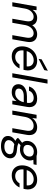

<svg xmlns="http://www.w3.org/2000/svg" viewBox="1444 -2211 999 3927"><g transform="rotate(90 1943.5 -247.5)"><path d="M26 0 113 -496H188L181 -415Q210 -458 253 -483Q296 -508 346 -508Q401 -508 441 -483Q481 -458 496 -407Q528 -454 577.5 -481Q627 -508 679 -508Q734 -508 773.5 -484.5Q813 -461 830.5 -412.5Q848 -364 834 -290L783 0H699L748 -281Q762 -358 737.5 -397Q713 -436 659 -436Q606 -436 560 -394.5Q514 -353 495 -275L446 0H363L412 -281Q425 -358 400.5 -397Q376 -436 322 -436Q267 -436 218.5 -389.5Q170 -343 155 -257L110 0Z M1131 12Q1039 12 983.5 -45Q928 -102 928 -198Q928 -284 966 -354.5Q1004 -425 1070.5 -466.5Q1137 -508 1222 -508Q1287 -508 1331.5 -482.5Q1376 -457 1398.5 -414Q1421 -371 1421 -319Q1421 -299 1416.5 -273.5Q1412 -248 1408 -229H1012Q1010 -212 1010 -199Q1010 -128 1050 -93.5Q1090 -59 1144 -59Q1196 -59 1235.5 -83.5Q1275 -108 1297 -148H1380Q1349 -79 1284 -33.5Q1219 12 1131 12ZM1211 -437Q1151 -437 1098 -400.5Q1045 -364 1025 -294H1337Q1338 -300 1338.5 -305.5Q1339 -311 1339 -316Q1339 -373 1304 -405Q1269 -437 1211 -437ZM1184 -537 1194 -600 1427 -727 1414 -654Z M1478 0 1606 -720H1690L1562 0Z M1862 12Q1806 12 1771 -6.5Q1736 -25 1719 -55.5Q1702 -86 1702 -121Q1702 -176 1733 -216Q1764 -256 1819.5 -277.5Q1875 -299 1949 -299H2082L2083 -305Q2086 -322 2086 -339Q2086 -387 2058.5 -412Q2031 -437 1982 -437Q1934 -437 1893 -412.5Q1852 -388 1836 -341H1749Q1765 -395 1801.5 -432Q1838 -469 1888 -488.5Q1938 -508 1993 -508Q2082 -508 2126.5 -466Q2171 -424 2171 -352Q2171 -341 2170 -329Q2169 -317 2167 -305L2114 0H2038L2048 -88Q2020 -46 1974.5 -17Q1929 12 1862 12ZM1887 -59Q1935 -59 1973.5 -84Q2012 -109 2037 -149Q2062 -189 2070 -233V-234H1944Q1873 -234 1832.5 -206.5Q1792 -179 1792 -131Q1792 -97 1816.5 -78Q1841 -59 1887 -59Z M2241 0 2328 -496H2404L2394 -406Q2426 -454 2476 -481Q2526 -508 2583 -508Q2657 -508 2700 -466.5Q2743 -425 2743 -348Q2743 -334 2741.5 -319.5Q2740 -305 2737 -290L2686 0H2602L2651 -281Q2653 -294 2654.5 -306Q2656 -318 2656 -329Q2656 -436 2551 -436Q2488 -436 2438.5 -392Q2389 -348 2372 -266L2325 0Z M3032 -156Q2988 -156 2954 -168L2905 -130Q2927 -116 2955 -108Q2983 -100 3037 -96Q3107 -91 3146.5 -71Q3186 -51 3202 -21.5Q3218 8 3218 40Q3218 95 3186 138.5Q3154 182 3097 207Q3040 232 2966 232Q2875 232 2818 195.5Q2761 159 2761 91Q2761 44 2786.5 5.5Q2812 -33 2861 -63Q2826 -79 2804 -103L2808 -127L2901 -201Q2862 -239 2862 -299Q2862 -358 2893 -405.5Q2924 -453 2976.5 -480.5Q3029 -508 3094 -508Q3137 -508 3170 -496H3353L3341 -434L3248 -430Q3262 -401 3262 -365Q3262 -306 3231.5 -258.5Q3201 -211 3149 -183.5Q3097 -156 3032 -156ZM3044 -225Q3105 -225 3143.5 -261.5Q3182 -298 3182 -356Q3182 -395 3155 -417Q3128 -439 3082 -439Q3021 -439 2982.5 -402.5Q2944 -366 2944 -308Q2944 -268 2970.5 -246.5Q2997 -225 3044 -225ZM2846 75Q2846 116 2881 139.5Q2916 163 2978 163Q3046 163 3090 132Q3134 101 3134 48Q3134 20 3112 -1.5Q3090 -23 3025 -28Q2971 -31 2929 -41Q2846 5 2846 75Z M3565 12Q3473 12 3417.5 -45Q3362 -102 3362 -198Q3362 -284 3400 -354.5Q3438 -425 3504.5 -466.5Q3571 -508 3656 -508Q3721 -508 3765.5 -482.5Q3810 -457 3832.5 -414Q3855 -371 3855 -319Q3855 -299 3850.5 -273.5Q3846 -248 3842 -229H3446Q3444 -212 3444 -199Q3444 -128 3484 -93.5Q3524 -59 3578 -59Q3630 -59 3669.5 -83.5Q3709 -108 3731 -148H3814Q3783 -79 3718 -33.5Q3653 12 3565 12ZM3645 -437Q3585 -437 3532 -400.5Q3479 -364 3459 -294H3771Q3772 -300 3772.5 -305.5Q3773 -311 3773 -316Q3773 -373 3738 -405Q3703 -437 3645 -437Z"/></g></svg>

Font: DeepMind Sans
Style: Italic
Weight: 400
Italic angle: -10°
Designer: Jonny Pinhorn / Modifications: Colophon Foundry
Foundry: Colophon Foundry
Version: Version 1.002; ttfautohint (v1.8.2)